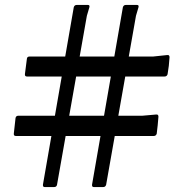

<svg xmlns="http://www.w3.org/2000/svg" viewBox="-20 -758 742 778"><path d="M478 -729Q481 -738 490 -738H535Q544 -738 541 -728L531 -694L410 -9Q407 0 398 0H360Q352 0 353 -10ZM89 -520Q90 -529 100 -529H601L658 -535Q667 -536 667 -526Q666 -508 664 -491Q662 -474 659 -457Q656 -448 647 -448H89Q80 -448 81 -458ZM43 -280Q45 -289 54 -289H556L613 -294Q622 -295 622 -285Q621 -268 619 -250.5Q617 -233 615 -216Q612 -207 603 -207H44Q35 -207 36 -217ZM279 -729Q282 -738 291 -738H336Q345 -738 342 -728L332 -694L211 -9Q209 0 199 0H161Q153 0 154 -10Z"/></svg>

Font: Hahmlet Medium
Style: Regular
Weight: 500
Version: Version 1.002